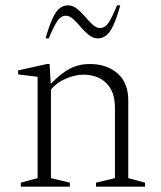

<svg xmlns="http://www.w3.org/2000/svg" viewBox="-20 -700 602 720"><path d="M58 0V-15L121 -32V-412L48 -421V-436L156 -460H166L170 -388H173Q210 -426 243 -443Q276 -460 317 -460Q380 -460 420.5 -425Q461 -390 461 -323V-32L524 -15V0H340V-15L411 -32V-296Q411 -357 378.5 -388.5Q346 -420 293 -420Q263 -420 228 -405.5Q193 -391 171 -364V-32L242 -15V0ZM151 -556Q165 -606 178 -633Q191 -660 205 -670Q219 -680 235 -680Q253 -680 269 -667Q285 -654 299 -637.5Q313 -621 327 -608Q341 -595 355 -595Q374 -595 387.5 -615.5Q401 -636 419 -680H431Q417 -630 404 -603Q391 -576 377 -566Q363 -556 347 -556Q329 -556 313 -569Q297 -582 283 -598.5Q269 -615 255 -628Q241 -641 227 -641Q208 -641 194.5 -620.5Q181 -600 163 -556Z"/></svg>

Font: Spectral ExtraLight
Style: Regular
Weight: 275
Designer: Jean-Baptiste Levee
Foundry: Production Type
Version: Version 2.001